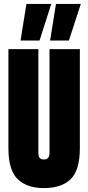

<svg xmlns="http://www.w3.org/2000/svg" viewBox="-20 -951 451 981"><path d="M23 -194V-700H176V-173Q176 -152 183 -144Q190 -136 204 -136Q218 -136 225.5 -144Q233 -152 233 -173V-700H388V-194Q388 -81 341 -35.5Q294 10 204 10Q118 10 70.5 -35.5Q23 -81 23 -194ZM236 -744 266 -931H393L332 -744ZM85 -744 115 -931H242L182 -744Z"/></svg>

Font: Georama ExtraCondensed ExtraBold
Style: Regular
Weight: 800
Width: 2
Designer: Jean-Baptiste Levee
Foundry: Production Type
Version: Version 1.000